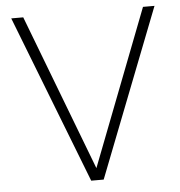

<svg xmlns="http://www.w3.org/2000/svg" viewBox="-51 -749 749 797"><g transform="rotate(-5 323.5 -350.0)"><path d="M297 0 25 -700H75L323 -50L574 -700H622L349 0Z"/></g></svg>

Font: DM Sans 12pt ExtraLight
Style: Regular
Weight: 250
Version: Version 4.004;gftools[0.9.30]